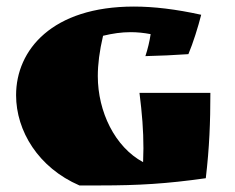

<svg xmlns="http://www.w3.org/2000/svg" viewBox="-20 -543 715 585"><path d="M593 -498C516 -515 448 -523 388 -523C139 -523 29 -391 29 -253C29 -144 97 -32 222 22H286C402 22 487 17 607 0C618 -93 621 -171 621 -260H405C413 -195 417 -147 417 -91C417 -78 416 -63 416 -49C330 -95 278 -203 278 -311C278 -347 283 -387 294 -434C323 -441 350 -445 378 -445C398 -445 418 -443 439 -439C436 -418 430 -393 423 -372C465 -373 512 -375 554 -378C568 -411 584 -462 593 -498Z"/></svg>

Font: Ruslan Display
Style: Regular
Weight: 400
Designer: Denis Masharov, Vladimir Rabdu
Foundry: Denis Masharov, Vladimir Rabdu
Version: Version 1.001